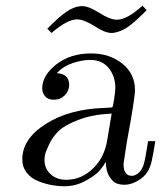

<svg xmlns="http://www.w3.org/2000/svg" viewBox="-20 -633 557 664"><path d="M57.1 -82Q57.1 -152.8 138.2 -204.3Q219.2 -255.9 340.8 -259.8Q365.7 -260.7 368.2 -262.2Q371.1 -264.2 375 -292Q378.9 -319.8 378.9 -329.1Q378.9 -369.1 356 -397.5Q333 -425.8 292 -425.8Q264.2 -425.8 231.2 -414.8Q198.2 -403.8 176.8 -379.9Q218.8 -377.9 219.2 -339.8Q219.2 -318.8 204.1 -303.5Q189 -288.1 167 -288.1Q146 -288.1 136 -300Q126 -312 126 -327.1Q126 -372.1 174.6 -410.2Q223.1 -448.2 294.9 -448.2Q358.9 -448.2 402.8 -413.1Q446.8 -377.9 446.8 -321.8Q446.8 -293 418 -138.2L407.2 -65.9Q407.2 -24.9 436 -24.9Q448.2 -24.9 460.2 -35.9Q472.2 -46.9 478 -67.9Q481.9 -80.1 492.2 -145H517.1Q509.3 -96.2 506.8 -86.9Q499 -38.1 469 -16.1Q439 5.9 410.2 5.9Q396 5.9 383.5 1.5Q371.1 -2.9 358.6 -22Q346.2 -41 346.2 -73.2Q338.4 -60.1 325.2 -43.9Q312 -27.8 277.1 -8.3Q242.2 11.2 202.1 11.2Q181.2 11.2 158.7 7.1Q136.2 2.9 112.1 -6.6Q87.9 -16.1 72.5 -35.6Q57.1 -55.2 57.1 -82ZM133.8 -80.1Q133.8 -50.3 154.8 -30.8Q175.8 -11.2 209 -11.2Q262.2 -11.2 303.2 -51.8Q341.3 -88.9 351.1 -149.9L366.2 -240.2Q301.3 -237.3 253.2 -219.2Q205.1 -201.2 183.6 -180.7Q162.1 -160.2 149.7 -133.5Q137.2 -106.9 135.5 -96.4Q133.8 -85.9 133.8 -80.1ZM143.6 -533.7Q146.5 -536.6 160.4 -550.3Q174.3 -564 183.3 -571.8Q192.4 -579.6 206.8 -590.1Q221.2 -600.6 235.8 -606.2Q250.5 -611.8 264.2 -611.8Q287.1 -611.8 323.7 -588.4Q360.4 -564.9 384.3 -564.9Q419.4 -564.9 472.2 -612.8H473.6L487.3 -597.7Q486.3 -596.7 473.4 -584.2Q460.4 -571.8 454.8 -566.4Q449.2 -561 435.8 -550Q422.4 -539.1 412.4 -533.4Q402.3 -527.8 389.4 -523.4Q376.5 -519 365.2 -519Q343.3 -519 306.9 -542.5Q270.5 -565.9 246.6 -565.9Q212.4 -565.9 158.2 -519Z"/></svg>

Font: CMU Serif Extra
Style: RomanSlanted
Weight: 500
Italic angle: -9.46001°
Version: Version 0.7.0